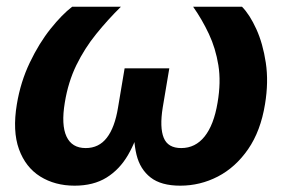

<svg xmlns="http://www.w3.org/2000/svg" viewBox="-20 -556 865 583"><path d="M206.5 7.8Q147 7.8 102.3 -20Q57.6 -47.9 37.6 -103Q17.6 -158.2 31.2 -239.7Q42.5 -307.6 70.6 -366.2Q98.6 -424.8 133.5 -468.5Q168.5 -512.2 199.2 -535.6H347.2Q307.1 -496.1 272 -452.6Q236.8 -409.2 211.9 -358.2Q187 -307.1 176.8 -244.6Q165.5 -176.8 181.9 -141.6Q198.2 -106.4 240.2 -106.4Q280.3 -106.4 304.4 -137.7Q328.6 -168.9 338.4 -229.5L358.4 -348.6H494.1L474.1 -229.5Q464.4 -168.9 477.1 -137.7Q489.7 -106.4 530.3 -106.4Q573.2 -106.4 601.3 -141.6Q629.4 -176.8 640.6 -244.1Q651.4 -306.6 643.1 -357.9Q634.8 -409.2 614.3 -452.9Q593.8 -496.6 566.4 -535.6H714.8Q738.3 -511.7 758.3 -467.8Q778.3 -423.8 787.1 -365.5Q795.9 -307.1 784.7 -239.7Q771.5 -158.2 733.4 -103Q695.3 -47.9 641.6 -20Q587.9 7.8 527.3 7.8Q469.2 7.8 437.3 -17.1Q405.3 -42 394.5 -86.2Q383.8 -130.4 387.7 -188H409.2Q394.5 -129.9 368.9 -85.7Q343.3 -41.5 303.5 -16.8Q263.7 7.8 206.5 7.8Z"/></svg>

Font: Inter 20pt
Style: Bold Italic
Weight: 700
Italic angle: -9.3988°
Version: Version 4.001;git-66647c0bb